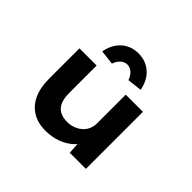

<svg xmlns="http://www.w3.org/2000/svg" viewBox="-175 -1018 1264 1264"><g transform="rotate(45 456.5 -386.0)"><path d="M381 11Q313 11 262.5 -19Q212 -49 185 -107Q158 -165 158 -246V-531H318V-275Q318 -228 331 -196Q344 -164 372 -147.5Q400 -131 443 -131Q473 -131 499 -140.5Q525 -150 545.5 -167Q566 -184 577.5 -209Q589 -234 589 -264V-531H749V0H599L592 -109L621 -121Q609 -88 576 -57.5Q543 -27 493.5 -8Q444 11 381 11ZM380 -611 278 -623Q292 -698 340 -740.5Q388 -783 457 -783Q526 -783 574 -740.5Q622 -698 636 -623L534 -611Q523 -643 502.5 -661Q482 -679 457 -679Q432 -679 411.5 -661Q391 -643 380 -611Z"/></g></svg>

Font: Lexend Peta
Style: Bold
Weight: 700
Designer: Bonnie Shaver-Troup, Thomas Jockin
Foundry: Lexend
Version: Version 1.007